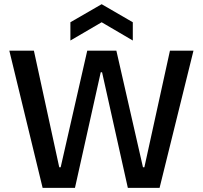

<svg xmlns="http://www.w3.org/2000/svg" viewBox="-20 -904 976 924"><path d="M318.8 -709V-796.9L469.2 -883.8L619.1 -796.9V-709L469.2 -796.9ZM185.1 0 24.9 -660.2H143.1L265.1 -99.1H272L399.9 -660.2H540L668 -99.1H674.8L797.9 -660.2H911.1L748 0H595.2L471.2 -556.2H464.8L340.8 0Z"/></svg>

Font: Bricolage Grotesque Medium
Style: Regular
Weight: 500
Designer: Mathieu Triay
Foundry: Atelier Triay
Version: Version 1.000;gftools[0.9.30]